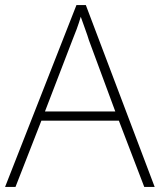

<svg xmlns="http://www.w3.org/2000/svg" viewBox="-20 -736 630 756"><path d="M548 0 448 -261H143L41 0H0L281 -716H318L589 0ZM330 -578Q325 -595 316 -619.5Q307 -644 298 -670Q291 -646 282 -621.5Q273 -597 265 -578L157 -297H434Z"/></svg>

Font: Noto Sans Thai ExtraLight
Style: Regular
Weight: 200
Designer: Monotype Design Team
Foundry: Monotype Imaging Inc.
Version: Version 2.001; ttfautohint (v1.8.4.7-5d5b)